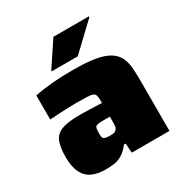

<svg xmlns="http://www.w3.org/2000/svg" viewBox="-167 -846 942 984"><g transform="rotate(-30 303.5 -353.5)"><path d="M177 8Q130 8 97.5 -7.5Q65 -23 48 -58Q31 -93 31 -149Q31 -206 44 -239.5Q57 -273 94.5 -287Q132 -301 204 -301Q212 -301 227 -300.5Q242 -300 260.5 -299.5Q279 -299 297.5 -298.5Q316 -298 331 -297V-313Q331 -332 327.5 -342.5Q324 -353 313 -357Q302 -361 279 -362Q256 -363 218 -363Q194 -363 166.5 -362Q139 -361 111.5 -359.5Q84 -358 59 -356V-499Q100 -507 158 -512.5Q216 -518 288 -518Q367 -518 417.5 -509Q468 -500 497 -482Q526 -464 539.5 -437.5Q553 -411 556 -377Q559 -343 559 -301V0H336L332 -56H322Q298 -25 274.5 -11.5Q251 2 227 5Q203 8 177 8ZM286 -131Q298 -131 306.5 -133Q315 -135 319.5 -139.5Q324 -144 327 -151Q330 -158 330.5 -167.5Q331 -177 331 -189V-216H288Q266 -216 255.5 -213Q245 -210 242.5 -200.5Q240 -191 240 -169Q240 -155 242 -146.5Q244 -138 254 -134.5Q264 -131 286 -131ZM189 -566V-571L285 -715H495V-710L343 -566Z"/></g></svg>

Font: Saira SemiExpanded Black
Style: Regular
Weight: 900
Width: 6
Designer: Hector Gatti with collaboration of the Omnibus-Type team
Foundry: Omnibus-Type
Version: Version 1.101